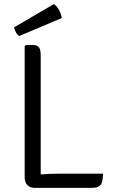

<svg xmlns="http://www.w3.org/2000/svg" viewBox="-20 -902 546 922"><path d="M474.5 -68Q474.5 -26.5 462.5 -13.2Q450.5 0 423.5 0H143.5Q125 0 111.8 -12.8Q98.5 -25.5 98.5 -51.5V-680L104.5 -686H135.5Q160.5 -686 168 -673.5Q175.5 -661 175.5 -636.5V-64.5Q198 -66.5 220.2 -67.2Q242.5 -68 262 -68ZM239 -882.5Q252.5 -873.5 263 -854.5Q273.5 -835.5 277 -815.5L72 -729Q62 -736 55.8 -748.2Q49.5 -760.5 48 -771Z"/></svg>

Font: Signika SC Light
Style: Regular
Weight: 300
Designer: Anna Giedryś
Foundry: Anna Giedryś
Version: Version 2.000; ttfautohint (v1.8.3) -l 8 -r 50 -G 200 -x 9 -